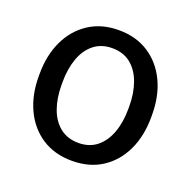

<svg xmlns="http://www.w3.org/2000/svg" viewBox="-102 -643 766 758"><g transform="rotate(20 280.5 -264.0)"><path d="M274.9 10.3Q201.7 10.3 148.7 -24.2Q95.7 -58.6 66.9 -119.4Q38.1 -180.2 38.1 -258.3V-269Q38.1 -347.2 66.9 -408Q95.7 -468.8 148.7 -503.4Q201.7 -538.1 273.9 -538.1Q347.2 -538.1 400.1 -503.4Q453.1 -468.8 481.9 -408.2Q510.7 -347.7 510.7 -269V-258.3Q510.7 -179.7 481.9 -118.9Q453.1 -58.1 400.4 -23.9Q347.7 10.3 274.9 10.3ZM274.9 -64.9Q320.8 -64.9 351.8 -90.1Q382.8 -115.2 398.7 -158.9Q414.6 -202.6 414.6 -258.3V-269Q414.6 -324.7 398.7 -368.4Q382.8 -412.1 351.6 -437.3Q320.3 -462.4 273.9 -462.4Q228 -462.4 196.8 -437.3Q165.5 -412.1 149.9 -368.4Q134.3 -324.7 134.3 -269V-258.3Q134.3 -202.6 149.9 -158.9Q165.5 -115.2 197 -90.1Q228.5 -64.9 274.9 -64.9Z"/></g></svg>

Font: Roboto Slab LO
Style: Regular
Weight: 400
Designer: Google
Version: Version 2.000